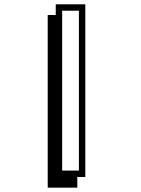

<svg xmlns="http://www.w3.org/2000/svg" viewBox="-20 -780 646 878"><path d="M198.2 78.1V-711.4H234.9V-760.3H370.1V29.3H333.5V78.1ZM340.8 0V-731H264.2V0Z"/></svg>

Font: XB Kayhan Sayeh
Style: Regular
Weight: 700
Designer: Behnam
Foundry: Irmug
Version: Version 7.300 2009